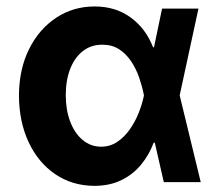

<svg xmlns="http://www.w3.org/2000/svg" viewBox="-20 -573 692 604"><path d="M275.6 11.7Q206.9 11 153.7 -25.1Q100.5 -61.3 70.3 -125.3Q40.1 -189.4 39.6 -272.5Q40.1 -355.9 71.6 -418.8Q103 -481.8 156.9 -517.3Q210.7 -552.7 277.5 -552.7Q343.9 -552.7 391.4 -517.8Q438.9 -482.8 461.5 -424.4H507.6L544.9 -274.4L611.5 0H495.3L432.6 -274.4Q427.2 -301.5 417.7 -329.2Q408.1 -356.8 392.6 -380.1Q377.1 -403.3 354.9 -417.9Q332.6 -432.4 302.1 -432.4Q266.2 -432.4 240.4 -412.1Q214.6 -391.7 200.7 -356Q186.9 -320.3 186.9 -273.8Q186.9 -227.1 200.9 -190.3Q214.9 -153.6 240 -132.7Q265 -111.7 297.9 -111.5Q326.3 -111.5 348.8 -126.6Q371.3 -141.7 388.2 -165.8Q405.2 -189.9 416.3 -217.9Q427.3 -245.8 432.6 -271.5L489.8 -545.9H604.3L544.9 -271.5L507.6 -124.2H463.5Q449 -85.5 423.6 -54.8Q398.2 -24 361.6 -6.2Q325 11.7 275.6 11.7Z"/></svg>

Font: Inter
Style: Regular
Weight: 400
Designer: Rasmus Andersson
Foundry: rsms
Version: Version 4.000;git-8c9346024